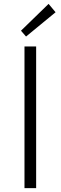

<svg xmlns="http://www.w3.org/2000/svg" viewBox="-20 -968 312 988"><path d="M106 0H166V-729H106ZM114 -780 266 -905 230 -948 88 -810Z"/></svg>

Font: Noto Sans Japanese Light
Style: Regular
Weight: 300
Designer: Ryoko NISHIZUKA (kana & ideographs); Paul D. Hunt (Latin, Greek & Cyrillic); Wenlong ZHANG (bopomofo); Sandoll Communica
Foundry: Adobe Systems Incorporated
Version: Version 1.000;PS 1;hotconv 1.0.78;makeotf.lib2.5.61930